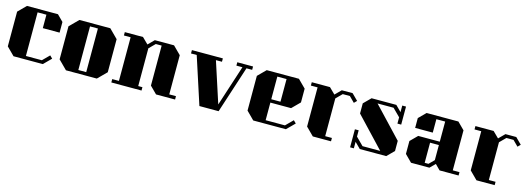

<svg xmlns="http://www.w3.org/2000/svg" viewBox="-2 -1405 6043 2211"><g transform="rotate(15 3019.5 -300.0)"><path d="M375 -400V-560H270V-40H460L539 -119L570 -88L482 0H133L40 -93V-507L133 -600H502L575 -527V-400Z M1229 -497V-103L1126 0H758L655 -103V-497L758 -600H1126ZM895 -560V-40H989V-560Z M2059 -40V0H1832L1749 -83V-560H1679L1609 -490V-40H1659V0H1299V-40H1379V-560H1299V-600H1516L1587 -530L1657 -600H1886L1979 -507V-40Z M2828 -560H2760L2578 0H2349L2167 -560H2099V-600H2468V-560H2396L2554 -74L2712 -560H2640V-600H2828Z M2991 0H3380L3473 -93L3442 -124L3358 -40H3128V-250H3375L3468 -343V-507L3375 -600H2991L2898 -507V-93ZM3128 -560H3238V-290H3128Z M4088 -527 4057 -496 3993 -560H3908L3838 -490V-40H3918V0H3701L3608 -93V-560H3528V-600H3745L3816 -530L3886 -600H4015Z M4193 10V-68L4261 0H4576L4659 -83V-204L4323 -560H4514L4604 -470V-395H4649V-610H4604V-532L4536 -600H4241L4158 -517V-396L4494 -40H4283L4193 -130V-205H4148V10Z M4872 0H5091L5152 -61L5212 0H5439V-40H5359V-517L5276 -600H4897L4814 -517V-400H5024V-560H5129V-320H4872L4789 -237V-83ZM5024 -280H5129V-100L5069 -40H5024Z M6039 -527 6008 -496 5944 -560H5859L5789 -490V-40H5869V0H5652L5559 -93V-560H5479V-600H5696L5767 -530L5837 -600H5966Z"/></g></svg>

Font: Kumar One
Style: Regular
Weight: 400
Designer: Parimal Parmar
Foundry: Indian Type Foundry
Version: Version 1.000;PS 1.000;hotconv 1.0.88;makeotf.lib2.5.647800